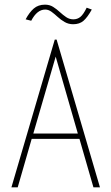

<svg xmlns="http://www.w3.org/2000/svg" viewBox="-20 -804 478 824"><path d="M381 0 321 -208H116L56 0H29L215 -634H223L409 0ZM219 -561 123 -231H314ZM352 -771 374 -763Q355 -729 338 -714.5Q321 -700 294 -700Q274 -700 257.5 -709.5Q241 -719 227.5 -731.5Q214 -744 201 -753.5Q188 -763 174 -763Q139 -763 114 -715L90 -721Q106 -751 125 -767.5Q144 -784 173 -784Q193 -784 208 -774.5Q223 -765 236.5 -752.5Q250 -740 264 -730.5Q278 -721 295 -721Q312 -721 325 -731.5Q338 -742 352 -771Z"/></svg>

Font: Inconsolata SemiCondensed ExtraLight
Style: Regular
Weight: 200
Width: 4
Monospace: yes
Designer: Raph Levien, Cyreal, Brenton Simpson
Foundry: Raph Levien, Cyreal, Google
Version: Version 3.100; ttfautohint (v1.8.4.7-5d5b)